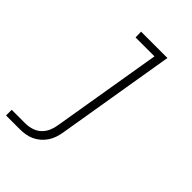

<svg xmlns="http://www.w3.org/2000/svg" viewBox="-244 -609 912 912"><g transform="rotate(45 212.5 -152.5)"><path d="M-25 215V177H67Q87 177 108.5 170.5Q130 164 146 149Q162 134 170.5 114.5Q179 95 182 75L275 -482H148L147 -520H324L224 81Q221 99 215 117Q209 135 198.5 151Q188 167 173 180Q158 193 140.5 201Q123 209 104.5 212Q86 215 68 215Z"/></g></svg>

Font: Iosevka Etoile Extralight
Style: Italic
Weight: 200
Italic angle: -9°
Designer: Belleve Invis
Foundry: Belleve Invis
Version: Version 22.1.2; ttfautohint (v1.8.4)